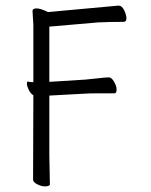

<svg xmlns="http://www.w3.org/2000/svg" viewBox="-20 -500 540 685"><path d="M158 159Q158 160 154 162.5Q150 165 139 165Q128 165 113 157.5Q98 150 98 141L99 -157V-160Q89 -166 82.5 -179.5Q76 -193 76 -201Q76 -209 79 -209H80Q87 -207 94 -207H99V-411L96 -461Q96 -470 110.5 -470Q125 -470 151 -457L403 -480Q415 -480 423 -463.5Q431 -447 431 -434.5Q431 -422 421 -422Q369 -422 329 -420L156 -405V-208L284 -216Q308 -218 333 -221Q358 -224 368 -224Q378 -224 387 -208.5Q396 -193 396 -180Q396 -167 388 -167H325Q299 -167 285 -166L156 -159V53ZM96 -461Z"/></svg>

Font: LXGW WenKai Mono TC Light
Style: Regular
Weight: 300
Designer: LXGW / Fontworks Inc.
Foundry: LXGW / Fontworks Inc.
Version: Version 1.330